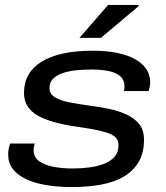

<svg xmlns="http://www.w3.org/2000/svg" viewBox="-20 -744 669 776"><path d="M269 12Q213 12 166 4Q119 -4 84.5 -20.5Q50 -37 31.5 -61.5Q13 -86 13 -120Q13 -131 15 -142Q17 -153 21 -164H121Q119 -160 117.5 -152Q116 -144 116 -137Q116 -108 139 -92Q162 -76 198 -69.5Q234 -63 273 -63Q309 -63 342.5 -67.5Q376 -72 402 -82.5Q428 -93 443.5 -111Q459 -129 459 -157Q459 -178 446.5 -189.5Q434 -201 410 -208.5Q386 -216 352.5 -222Q319 -228 277 -234Q232 -241 195.5 -251.5Q159 -262 132.5 -277Q106 -292 91.5 -314.5Q77 -337 77 -368Q77 -409 94.5 -440.5Q112 -472 147 -494Q182 -516 234 -527.5Q286 -539 355 -539Q411 -539 454 -530Q497 -521 526.5 -504.5Q556 -488 571.5 -464.5Q587 -441 587 -412Q587 -403 585.5 -395Q584 -387 581 -376H481Q482 -381 482.5 -386Q483 -391 483 -395Q483 -422 464.5 -437Q446 -452 416 -457.5Q386 -463 352 -463Q329 -463 299.5 -461Q270 -459 242.5 -451.5Q215 -444 197.5 -428.5Q180 -413 180 -388Q180 -364 202.5 -350.5Q225 -337 262.5 -330Q300 -323 342 -317Q382 -312 420.5 -304Q459 -296 491.5 -281Q524 -266 543 -242Q562 -218 562 -179Q562 -127 541 -90.5Q520 -54 481.5 -31Q443 -8 389.5 2Q336 12 269 12ZM301 -591 417 -724H540V-719L388 -591Z"/></svg>

Font: Archivo Expanded
Style: Italic
Weight: 400
Width: 7
Italic angle: -10°
Designer: Hector Gatti
Foundry: Omnibus-Type
Version: Version 2.001